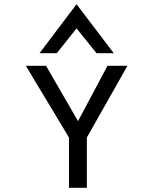

<svg xmlns="http://www.w3.org/2000/svg" viewBox="-20 -893 746 913"><path d="M250 -640 344 -758 439 -640H521L344 -873L168 -640ZM491 -580 351 -317 199 -580H103L308 -239V0H393V-239L586 -580Z"/></svg>

Font: Charger Monospace
Style: Regular
Weight: 400
Designer: Jasper
Foundry: Cannot Into Space Fonts
Version: Version 0.980